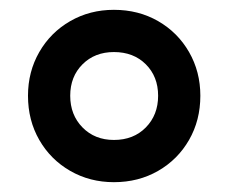

<svg xmlns="http://www.w3.org/2000/svg" viewBox="-20 -760 465 391"><path d="M37 -565Q37 -614 60 -654Q83 -694 123 -717Q163 -740 212 -740Q262 -740 302 -717Q342 -694 365 -654Q388 -614 388 -565Q388 -515 365 -475Q342 -435 302 -412Q262 -389 212 -389Q163 -389 123 -412Q83 -435 60 -475Q37 -515 37 -565ZM212 -475Q252 -475 277 -500.5Q302 -526 302 -565Q302 -604 277 -629Q252 -654 212 -654Q173 -654 148 -629Q123 -604 123 -565Q123 -526 148 -500.5Q173 -475 212 -475Z"/></svg>

Font: Enso SemiBold
Style: Regular
Weight: 600
Designer: Coji Morishita
Foundry: UNDERFOREST DESIGN
Version: Version 1.000